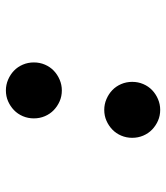

<svg xmlns="http://www.w3.org/2000/svg" viewBox="24 -574 564 652"><g transform="rotate(-90 306.0 -248.0)"><path d="M354 -81Q354 -61 346.5 -43.5Q339 -26 326 -13.5Q313 -1 295.5 6.5Q278 14 259 14Q239 14 222 6.5Q205 -1 192 -13.5Q179 -26 171.5 -43.5Q164 -61 164 -81Q164 -101 171.5 -118.5Q179 -136 192 -148.5Q205 -161 222 -168.5Q239 -176 259 -176Q278 -176 295.5 -168.5Q313 -161 326 -148.5Q339 -136 346.5 -118.5Q354 -101 354 -81ZM420 -415Q420 -395 412.5 -377.5Q405 -360 392 -347.5Q379 -335 361.5 -327.5Q344 -320 325 -320Q305 -320 288 -327.5Q271 -335 258 -347.5Q245 -360 237.5 -377.5Q230 -395 230 -415Q230 -435 237.5 -452.5Q245 -470 258 -482.5Q271 -495 288 -502.5Q305 -510 325 -510Q344 -510 361.5 -502.5Q379 -495 392 -482.5Q405 -470 412.5 -452.5Q420 -435 420 -415Z"/></g></svg>

Font: Space Mono
Style: Bold Italic
Weight: 700
Italic angle: -12°
Monospace: yes
Designer: Colophon Foundry / Benjamin Critton
Foundry: Colophon Foundry
Version: Version 1.000;PS 1.000;hotconv 1.0.81;makeotf.lib2.5.63406